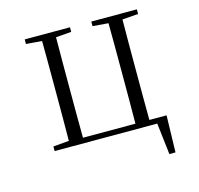

<svg xmlns="http://www.w3.org/2000/svg" viewBox="-128 -866 1256 1209"><g transform="rotate(-15 500.0 -261.5)"><path d="M136 0H805L829 205H869L875 -35H763C762 -135 762 -236 762 -337V-391C762 -493 762 -591 763 -690L867 -698V-728H570V-698L672 -690C673 -592 673 -491 673 -391V-337C673 -235 673 -135 672 -35H330C329 -135 329 -235 329 -337V-391C329 -492 329 -591 330 -690L431 -698V-728H136V-698L239 -690C240 -592 240 -492 240 -391V-337C240 -237 240 -137 239 -39L136 -30Z"/></g></svg>

Font: Harano Aji Mincho K1
Style: Regular
Weight: 400
Foundry: Masamichi Hosoda
Version: HaranoAjiMinchoK1-Regular version 20230610;ttx 4.39.4